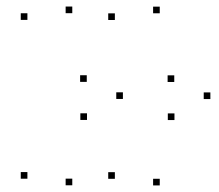

<svg xmlns="http://www.w3.org/2000/svg" viewBox="-20 -556 660 578"><path d="M505.2 -194.6V-214.6H485.2V-194.6ZM613.3 -257.8V-277.8H593.3V-257.8ZM460.9 -516V-536H440.9V-516ZM325.8 -495.8V-515.8H305.8V-495.8ZM613.3 -257.8V-277.8H593.3V-257.8ZM504.6 -309.2V-329.2H484.6V-309.2ZM325.8 -17.7V-37.7H305.8V-17.7ZM460.9 2.2V-17.8H440.9V2.2ZM241.9 -194.9V-214.9H221.9V-194.9ZM350 -258.1V-278.1H330V-258.1ZM197.6 -516.3V-536.3H177.6V-516.3ZM62.5 -496.1V-516.1H42.5V-496.1ZM350 -258.1V-278.1H330V-258.1ZM241.2 -309.5V-329.5H221.2V-309.5ZM62.5 -18V-38H42.5V-18ZM197.6 1.8V-18.2H177.6V1.8Z"/></svg>

Font: Monaspace Neon Dots Var
Style: Regular
Weight: 400
Designer: Riley Cran and the Lettermatic Team
Version: Version 1.100 (Monaspace Neon Dots)